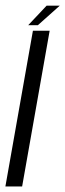

<svg xmlns="http://www.w3.org/2000/svg" viewBox="-26 -674 236 694"><path d="M-6.5 0 93 -563H153.5L54 0ZM76 -583 142.5 -653.5H190L111 -583Z"/></svg>

Font: Anybody Light
Style: Italic
Weight: 300
Italic angle: -10°
Designer: Tyler Finck
Foundry: Etcetera Type Company
Version: Version 1.010; ttfautohint (v1.8.3) -l 8 -r 50 -G 200 -x 14 